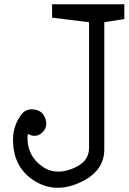

<svg xmlns="http://www.w3.org/2000/svg" viewBox="-20 -681 602 898"><path d="M110.4 -54.7Q108.4 -39.1 108.4 -37.1Q108.4 48.8 177.7 97.7Q237.3 139.6 317.4 108.4Q396.5 78.1 396.5 11.7V-577.1L223.6 -598.6V-661.1H561.5V-591.8L467.8 -577.1V17.6Q467.8 124 346.7 175.8Q230.5 225.6 133.8 160.2Q39.1 95.7 41 -32.2Q42 -94.7 80.1 -145.5Q101.6 -173.8 139.6 -168.9Q176.8 -164.1 190.4 -130.9Q207 -89.8 178.7 -62.5Q148.4 -33.2 110.4 -54.7Z"/></svg>

Font: Hopone
Style: Regular
Weight: 400
Foundry: SIL International (SIL)
Version: Version 1.00 September 3, 2015, initial release